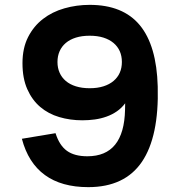

<svg xmlns="http://www.w3.org/2000/svg" viewBox="-20 -754 720 790"><path d="M349 -734Q486 -734 555.3 -650.3Q624.5 -566.5 629 -398Q634.5 -192 563.8 -88Q493 16 343 16Q233 16 164.5 -34Q96 -84 70 -183L208.5 -206Q224.5 -155.5 255.5 -133.3Q286.5 -111 339.5 -111Q490.5 -111 494.5 -302.5L495 -329Q480.5 -309.5 461 -296Q441.5 -282.5 418.5 -274.3Q395.5 -266 370.3 -262.5Q345 -259 319 -259Q268.5 -259 223.8 -272.3Q179 -285.5 145.5 -314Q112 -342.5 92.3 -387Q72.5 -431.5 72.5 -494Q72.5 -556 95.5 -601.3Q118.5 -646.5 156.8 -676Q195 -705.5 245 -719.7Q295 -734 349 -734ZM349 -607Q317 -607 292.3 -599.3Q267.5 -591.5 250.8 -577.3Q234 -563 225.3 -543.3Q216.5 -523.5 216.5 -499Q216.5 -474.5 225.3 -454.8Q234 -435 250.8 -420.8Q267.5 -406.5 292.3 -398.8Q317 -391 349 -391Q381 -391 405.5 -398.8Q430 -406.5 447 -420.8Q464 -435 472.8 -454.8Q481.5 -474.5 481.5 -499Q481.5 -523.5 472.8 -543.3Q464 -563 447 -577.3Q430 -591.5 405.5 -599.3Q381 -607 349 -607Z"/></svg>

Font: Vela Sans ExtBd
Style: Regular
Weight: 800
Designer: Principal design: Mikhail Sharanda - project Manrope.
Design modification: Ravid Balaliev
Foundry: Mikhail Sharanda
Version: Version 1.001